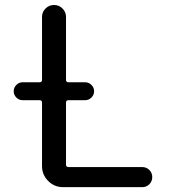

<svg xmlns="http://www.w3.org/2000/svg" viewBox="-20 -775 687 774"><path d="M71.3 -371.1Q56.6 -371.1 45.9 -381.8Q35.2 -392.6 35.2 -407.2Q35.2 -421.9 45.9 -432.6Q56.6 -443.4 71.3 -443.4H139.6Q149.4 -443.4 149.4 -453.1V-707Q149.4 -726.6 163.6 -740.7Q177.7 -754.9 197.8 -754.9Q217.8 -754.9 231.9 -740.7Q246.1 -726.6 246.1 -707V-453.1Q246.1 -443.4 255.9 -443.4H323.2Q337.9 -443.4 348.6 -432.6Q359.4 -421.9 359.4 -407.2Q359.4 -392.6 348.6 -381.8Q337.9 -371.1 323.2 -371.1H255.9Q246.1 -371.1 246.1 -361.3V-111.3Q246.1 -101.6 255.9 -101.6H552.7Q570.3 -101.6 582 -89.8Q593.8 -78.1 593.8 -61Q593.8 -43.9 582 -32.2Q570.3 -20.5 552.7 -20.5H234.4Q199.2 -20.5 174.3 -45.4Q149.4 -70.3 149.4 -105.5V-361.3Q149.4 -371.1 139.6 -371.1Z"/></svg>

Font: Gen Jyuu GothicX Regular
Style: Regular
Weight: 400
Designer: [Source Han Sans]
Ryoko NISHIZUKA  (kana & ideographs); Paul D. Hunt (Latin, Greek & Cyrillic); Wenlong ZHANG  (bopomofo
Version: Version 1.002.20150607